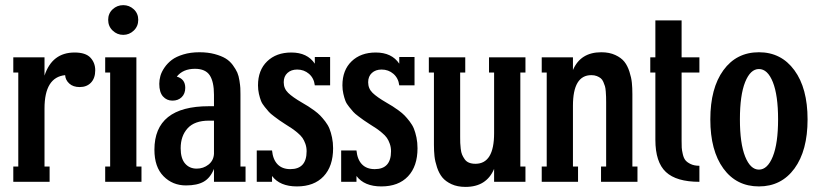

<svg xmlns="http://www.w3.org/2000/svg" viewBox="-20 -714 3214 754"><path d="M272.9 -507.8Q316.4 -507.8 335.2 -487.5Q354 -467.3 354 -438Q354 -407.2 337.4 -389.6Q320.8 -372.1 293 -372.1Q267.1 -372.1 252 -386Q236.8 -399.9 235.8 -418.9Q154.8 -410.6 154.8 -288.1V-60.1H174.8V0H32.2V-60.1H51.8V-429.2H32.2V-488.8H154.8V-417Q184.6 -507.8 272.9 -507.8Z M404.8 -636.2Q404.8 -661.1 422.4 -677.5Q439.9 -693.8 463.9 -693.8Q487.8 -693.8 505.4 -677.5Q522.9 -661.1 522.9 -636.2Q522.9 -610.8 505.4 -594Q487.8 -577.1 463.9 -577.1Q439.9 -577.1 422.4 -594Q404.8 -610.8 404.8 -636.2ZM535.6 0H393.1V-60.1H412.6V-429.2H393.1V-488.8H515.6V-60.1H535.6Z M924.3 -344.2V-60.1H944.3V0H820.3V-50.8Q806.2 -15.6 780.3 -0.7Q754.4 14.2 710.4 14.2Q657.7 14.2 622.1 -22Q586.4 -58.1 586.4 -126Q586.4 -296.9 800.3 -296.9H820.3V-341.8Q820.3 -393.1 803.5 -418.5Q786.6 -443.8 745.6 -443.8Q698.7 -443.8 674.3 -413.1Q707.5 -403.8 707.5 -369.1Q707.5 -346.2 693.6 -332.5Q679.7 -318.8 657.2 -318.8Q634.8 -318.8 620.1 -335.2Q605.5 -351.6 605.5 -384.8Q605.5 -399.9 609.9 -415.8Q614.3 -431.6 626 -448.7Q637.7 -465.8 654.8 -478.8Q671.9 -491.7 700 -500.2Q728 -508.8 763.2 -508.8Q796.4 -508.8 822.8 -501.7Q849.1 -494.6 865.7 -484.6Q882.3 -474.6 894.3 -458.3Q906.2 -441.9 911.9 -429Q917.5 -416 920.4 -397Q923.3 -377.9 923.8 -368.4Q924.3 -358.9 924.3 -344.2ZM752.4 -51.8Q778.8 -51.8 798.8 -67.6Q818.8 -83.5 820.3 -109.9V-240.2H800.3Q744.1 -240.2 716.8 -210.2Q689.5 -180.2 689.5 -131.8Q689.5 -91.8 706.8 -71.8Q724.1 -51.8 752.4 -51.8Z M1166 -311Q1181.6 -301.8 1190.4 -296.4Q1199.2 -291 1213.9 -280.3Q1228.5 -269.5 1237.3 -260.5Q1246.1 -251.5 1257.1 -237.3Q1268.1 -223.1 1273.9 -208.5Q1279.8 -193.8 1283.9 -174.1Q1288.1 -154.3 1288.1 -131.8Q1288.1 -61 1250.7 -21.5Q1213.4 18.1 1146 18.1Q1079.1 18.1 1048.3 -22.9V0H988.3V-123H1048.3Q1051.8 -87.4 1070.1 -68.6Q1088.4 -49.8 1120.1 -49.8Q1184.1 -49.8 1184.1 -120.1Q1184.1 -135.7 1179.2 -149.4Q1174.3 -163.1 1167.7 -172.6Q1161.1 -182.1 1148.2 -192.9Q1135.3 -203.6 1125.7 -210Q1116.2 -216.3 1099.1 -227.1Q1082 -238.3 1077.1 -241.7Q1072.3 -245.1 1056.9 -256.6Q1041.5 -268.1 1035.9 -274.7Q1030.3 -281.2 1019.8 -293.9Q1009.3 -306.6 1004.9 -318.1Q1000.5 -329.6 996.8 -345.5Q993.2 -361.3 993.2 -378.9Q993.2 -438.5 1029.1 -473.1Q1064.9 -507.8 1124 -507.8Q1187 -507.8 1216.3 -463.9V-490.2H1276.4V-378.9H1216.3Q1212.9 -407.2 1193.4 -424.1Q1173.8 -440.9 1147 -440.9Q1123.5 -440.9 1108.9 -427.5Q1094.2 -414.1 1094.2 -391.1Q1094.2 -366.2 1111.6 -349.4Q1128.9 -332.5 1166 -311Z M1497.6 -311Q1513.2 -301.8 1522 -296.4Q1530.8 -291 1545.4 -280.3Q1560.1 -269.5 1568.8 -260.5Q1577.6 -251.5 1588.6 -237.3Q1599.6 -223.1 1605.5 -208.5Q1611.3 -193.8 1615.5 -174.1Q1619.6 -154.3 1619.6 -131.8Q1619.6 -61 1582.3 -21.5Q1544.9 18.1 1477.5 18.1Q1410.6 18.1 1379.9 -22.9V0H1319.8V-123H1379.9Q1383.3 -87.4 1401.6 -68.6Q1419.9 -49.8 1451.7 -49.8Q1515.6 -49.8 1515.6 -120.1Q1515.6 -135.7 1510.7 -149.4Q1505.9 -163.1 1499.3 -172.6Q1492.7 -182.1 1479.7 -192.9Q1466.8 -203.6 1457.3 -210Q1447.8 -216.3 1430.7 -227.1Q1413.6 -238.3 1408.7 -241.7Q1403.8 -245.1 1388.4 -256.6Q1373 -268.1 1367.4 -274.7Q1361.8 -281.2 1351.3 -293.9Q1340.8 -306.6 1336.4 -318.1Q1332 -329.6 1328.4 -345.5Q1324.7 -361.3 1324.7 -378.9Q1324.7 -438.5 1360.6 -473.1Q1396.5 -507.8 1455.6 -507.8Q1518.6 -507.8 1547.9 -463.9V-490.2H1607.9V-378.9H1547.9Q1544.4 -407.2 1524.9 -424.1Q1505.4 -440.9 1478.5 -440.9Q1455.1 -440.9 1440.4 -427.5Q1425.8 -414.1 1425.8 -391.1Q1425.8 -366.2 1443.1 -349.4Q1460.4 -332.5 1497.6 -311Z M2043.5 -488.8V-429.2H2023.4V-60.1H2043.5V0H1920.4V-50.8Q1890.6 20 1808.1 20Q1776.4 20 1753.2 9.3Q1730 -1.5 1717 -17.3Q1704.1 -33.2 1696.3 -56.6Q1688.5 -80.1 1686.3 -100.3Q1684.1 -120.6 1684.1 -145V-429.2H1664.1V-488.8H1807.1V-429.2H1787.1V-176.8Q1787.1 -161.1 1787.4 -152.8Q1787.6 -144.5 1789.3 -129.9Q1791 -115.2 1794.7 -106.7Q1798.3 -98.1 1804.7 -88.9Q1811 -79.6 1821.8 -75.2Q1832.5 -70.8 1847.2 -70.8Q1920.4 -70.8 1920.4 -190.9V-429.2H1900.4V-488.8Z M2463.4 -344.2V-60.1H2483.4V0H2340.3V-60.1H2360.4V-312Q2360.4 -326.2 2360.1 -333.7Q2359.9 -341.3 2358.9 -354.7Q2357.9 -368.2 2355.7 -375.5Q2353.5 -382.8 2349.4 -392.3Q2345.2 -401.9 2339.1 -406.7Q2333 -411.6 2323.7 -415.3Q2314.5 -418.9 2302.2 -418.9Q2230 -418.9 2230 -298.8V-60.1H2250V0H2107.4V-60.1H2127V-429.2H2107.4V-488.8H2230V-439Q2259.8 -508.8 2341.3 -508.8Q2373 -508.8 2396.2 -498Q2419.4 -487.3 2431.9 -471.7Q2444.3 -456.1 2451.9 -432.4Q2459.5 -408.7 2461.4 -388.9Q2463.4 -369.1 2463.4 -344.2Z M2726.6 -488.8V-429.2H2656.7V-162.1Q2656.7 -144 2657.2 -134.3Q2657.7 -124.5 2661.4 -108.6Q2665 -92.8 2671.9 -84.5Q2678.7 -76.2 2692.6 -69.6Q2706.5 -63 2726.6 -63V0Q2636.2 0 2595 -38.6Q2553.7 -77.1 2553.7 -165V-429.2H2533.7V-488.8H2553.7V-633.8H2656.7V-488.8Z M2960.4 18.1Q2872.1 18.1 2820.8 -52.2Q2769.5 -122.6 2769.5 -245.1Q2769.5 -367.7 2820.8 -438.2Q2872.1 -508.8 2960.4 -508.8Q3047.9 -508.8 3099.6 -438.2Q3151.4 -367.7 3151.4 -245.1Q3151.4 -122.6 3099.9 -52.2Q3048.3 18.1 2960.4 18.1ZM3035.6 -245.1Q3035.6 -339.8 3015.1 -391.4Q2994.6 -442.9 2960.4 -442.9Q2926.8 -442.9 2906.2 -391.6Q2885.7 -340.3 2885.7 -245.1Q2885.7 -150.9 2906.2 -99.4Q2926.8 -47.9 2960.4 -47.9Q2994.1 -47.9 3014.9 -99.4Q3035.6 -150.9 3035.6 -245.1Z"/></svg>

Font: Margherita Bold
Style: Regular
Weight: 700
Designer: James Puckett
Foundry: Dunwich Type Founders
Version: Version 1.008;hotconv 1.0.109;makeotfexe 2.5.65596